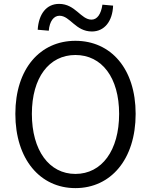

<svg xmlns="http://www.w3.org/2000/svg" viewBox="-20 -955 777 988"><path d="M368 13C550 13 678 -135 678 -369C678 -602 550 -745 368 -745C187 -745 59 -602 59 -369C59 -135 187 13 368 13ZM368 -60C233 -60 144 -181 144 -369C144 -556 233 -672 368 -672C504 -672 593 -556 593 -369C593 -181 504 -60 368 -60ZM453 -793C517 -793 559 -845 562 -926L507 -931C500 -882 480 -854 451 -854C396 -854 368 -935 284 -935C219 -935 179 -883 174 -802L231 -797C235 -846 257 -874 286 -874C341 -874 368 -793 453 -793Z"/></svg>

Font: Source Han Sans JP Normal
Style: Regular
Weight: 350
Designer: Ryoko NISHIZUKA 西塚涼子 (kana, bopomofo & ideographs); Paul D. Hunt (Latin, Greek & Cyrillic); Sandoll Communications 산돌커뮤니
Foundry: Adobe
Version: Version 2.002;hotconv 1.0.116;makeotfexe 2.5.65601